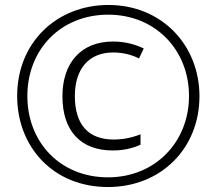

<svg xmlns="http://www.w3.org/2000/svg" viewBox="-20 -743 871 772"><path d="M414 9C628 9 782 -147 782 -356C782 -561 631 -723 416 -723C209 -723 49 -573 49 -357C49 -152 194 9 414 9ZM414 -30C223 -30 90 -170 90 -357C90 -544 224 -684 415 -684C606 -684 740 -541 740 -357C740 -174 606 -30 414 -30ZM433 -138C475 -138 511 -146 545 -161V-203C507 -188 472 -182 437 -182C337 -182 281 -240 281 -357C281 -467 338 -532 435 -532C472 -532 507 -524 539 -508L558 -548C521 -566 480 -576 434 -576C306 -576 231 -490 231 -356C231 -215 306 -138 433 -138Z"/></svg>

Font: Noto Sans Condensed Light
Style: Italic
Weight: 300
Width: 3
Italic angle: -12°
Designer: Monotype Design Team
Foundry: Monotype Imaging Inc.
Version: Version 2.013